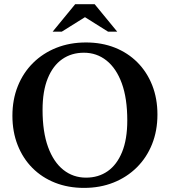

<svg xmlns="http://www.w3.org/2000/svg" viewBox="-20 -904 828 936"><path d="M399 -697Q476 -697 539.8 -671.8Q603.5 -646.5 650 -599.8Q696.5 -553 722 -488.5Q747.5 -424 747.5 -345.5Q747.5 -266.5 721.2 -201Q695 -135.5 646.8 -87.8Q598.5 -40 533.2 -14Q468 12 389.5 12Q312.5 12 248.5 -13.2Q184.5 -38.5 138 -85.2Q91.5 -132 66 -196.8Q40.5 -261.5 40.5 -340Q40.5 -418.5 66.8 -484Q93 -549.5 141.2 -597.2Q189.5 -645 255 -671Q320.5 -697 399 -697ZM399.5 -38Q460 -38 505 -69.5Q550 -101 575.2 -163Q600.5 -225 600.5 -317Q600.5 -424.5 573.8 -497.8Q547 -571 499.2 -609Q451.5 -647 389 -647Q328.5 -647 283.2 -615.5Q238 -584 212.8 -522Q187.5 -460 187.5 -368Q187.5 -261 214.2 -187.5Q241 -114 288.8 -76Q336.5 -38 399.5 -38ZM379.5 -829.5H409L281 -749.5H236.5L346.5 -883.5H441.5L551.5 -749.5H507Z"/></svg>

Font: Newsreader 36pt SemiBold
Style: Regular
Weight: 600
Designer: Hugues Gentile
Foundry: Production Type
Version: Version 1.003